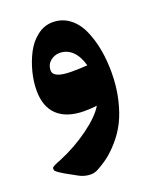

<svg xmlns="http://www.w3.org/2000/svg" viewBox="-134 -476 668 819"><g transform="rotate(-20 200.0 -67.0)"><path d="M259.8 -0.5Q234.9 2.9 200.2 2.9Q122.6 2 81.5 -36.6Q40.5 -75.2 40.5 -148.4Q40.5 -189 51.5 -232.2Q62.5 -275.4 82.3 -313.2Q102.1 -351.1 134 -375.5Q166 -399.9 203.6 -399.9Q247.1 -399.9 280 -374.8Q313 -349.6 331.5 -307.4Q350.1 -265.1 358.9 -216.6Q367.7 -168 367.7 -113.8Q367.7 -48.8 354.5 7.6Q341.3 64 321.3 103.3Q301.3 142.6 272.9 174.8Q244.6 207 218.8 226.3Q192.9 245.6 164.1 260.3Q147.5 268.1 125.5 265.6Q103.5 263.2 85.4 253.4L32.2 224.1Q19.5 216.8 11 210.9Q2.4 205.1 -2.2 200.7Q-6.8 196.3 -6.8 191.9Q-6.8 187.5 -6.3 185.1Q-5.9 182.6 0.2 179.2Q6.3 175.8 9 174.3Q11.7 172.9 21 169.2Q30.3 165.5 33.2 164.6Q109.9 132.8 173.3 86.2Q236.8 39.6 259.8 -0.5ZM126 -209.5Q126 -173.8 209.5 -173.8Q241.7 -173.8 280.8 -176.3Q269 -219.2 245.1 -242.7Q221.2 -266.1 187.5 -266.6Q162.6 -266.1 144.3 -250.5Q126 -234.9 126 -209.5Z"/></g></svg>

Font: Sahel FD-WOL
Style: Bold-FD-WOL
Weight: 700
Foundry: Saber Rastikerdar (saber.rastikerdar@gmail.com)
Version: Version 2.0.2